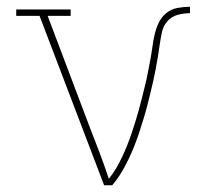

<svg xmlns="http://www.w3.org/2000/svg" viewBox="-20 -548 640 568"><path d="M288 0 97 -501H28V-520H189V-501H121L245 -173Q260 -135 274.5 -96.5Q289 -58 302 -19Q314 -34 323.5 -50Q333 -66 341 -83Q349 -100 356 -117.5Q363 -135 369 -152.5Q375 -170 380.5 -188Q386 -206 391 -224Q396 -242 400.5 -260.5Q405 -279 409.5 -297Q414 -315 417.5 -333.5Q421 -352 424.5 -370Q428 -388 430.5 -407Q433 -426 437 -444Q441 -462 449 -479.5Q457 -497 471.5 -509Q486 -521 505 -524.5Q524 -528 542 -528V-509Q524 -509 505.5 -504Q487 -499 475 -485Q463 -471 459 -452.5Q455 -434 452.5 -416Q450 -398 447 -379.5Q444 -361 440.5 -343Q437 -325 433 -307Q429 -289 424.5 -271Q420 -253 415.5 -235Q411 -217 405.5 -199.5Q400 -182 394.5 -164.5Q389 -147 382.5 -129.5Q376 -112 368.5 -95Q361 -78 352.5 -61.5Q344 -45 334 -29.5Q324 -14 312 0Z"/></svg>

Font: Iosevka HT Thin Extended
Style: Regular
Weight: 100
Width: 7
Monospace: yes
Designer: Belleve Invis
Foundry: Belleve Invis
Version: Version 32.3.0; ttfautohint (v1.8.4)